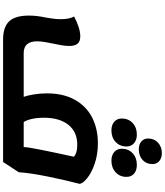

<svg xmlns="http://www.w3.org/2000/svg" viewBox="70 -1140 1095 1276"><g transform="rotate(90 618.0 -502.5)"><path d="M1202 -482Q1175 -379 1152.5 -266Q1130 -153 1125 -79L1057 25H243Q160 25 122 -15.5Q84 -56 84 -147Q84 -198 97 -259Q98 -266 103 -296.5Q108 -327 108 -358Q108 -416 90 -447Q168 -488 222 -488Q256 -488 271 -470Q286 -452 286 -415Q286 -388 279.5 -353.5Q273 -319 271 -311Q265 -283 260 -253.5Q255 -224 255 -202Q255 -112 333 -112H624Q615 -137 608 -179Q601 -221 601 -266Q601 -376 644 -452.5Q687 -529 762 -567Q837 -605 932 -605Q1008 -605 1069.5 -583.5Q1131 -562 1166.5 -532.5Q1202 -503 1202 -482ZM763 -246Q763 -197 772 -161.5Q781 -126 792 -112H958Q957 -132 976.5 -229.5Q996 -327 1022 -445Q1015 -454 994.5 -461Q974 -468 943 -468Q857 -468 810 -409Q763 -350 763 -246ZM901 -939Q901 -979 928.5 -1004.5Q956 -1030 998 -1030Q1031 -1030 1051 -1013Q1071 -996 1071 -968Q1071 -927 1043.5 -902Q1016 -877 973 -877Q940 -877 920.5 -894Q901 -911 901 -939ZM768 -763Q768 -808 798 -836Q828 -864 875 -864Q911 -864 932.5 -845Q954 -826 954 -795Q954 -751 924 -723Q894 -695 847 -695Q811 -695 789.5 -714Q768 -733 768 -763ZM969 -763Q969 -808 999 -836Q1029 -864 1076 -864Q1113 -864 1134.5 -845.5Q1156 -827 1156 -795Q1156 -751 1125.5 -723Q1095 -695 1048 -695Q1012 -695 990.5 -714Q969 -733 969 -763Z"/></g></svg>

Font: Lemonada SemiBold
Style: Regular
Weight: 600
Designer: Mohamed Gaber (Arabic) Eduardo Tunni (Latin)
Foundry: Kief Type Foundry
Version: Version 3.006